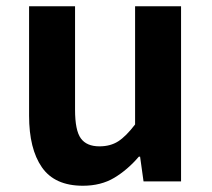

<svg xmlns="http://www.w3.org/2000/svg" viewBox="-20 -580 677 614"><path d="M220 -560V-229Q220 -163 238.5 -137.5Q257 -112 298 -112Q333 -112 358 -128Q383 -144 412 -182V-560H559V0H439L428 -79H424Q388 -37 345.5 -11.5Q303 14 245 14Q155 14 114 -45Q73 -104 73 -210V-560Z"/></svg>

Font: Kinto Sans
Style: Bold
Weight: 700
Designer: Authors: Ryoko NISHIZUKA  (kana & ideographs); Paul D. Hunt (Latin, Greek & Cyrillic); Wenlong ZHANG  (bopomofo); Sandol
Foundry: Adobe Systems Incorporated, ookami Inc.
Version: Version 0.001